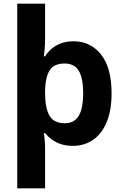

<svg xmlns="http://www.w3.org/2000/svg" viewBox="-20 -780 672 1040"><path d="M584.4 -274.5Q584.4 -181.7 557.5 -117.9Q530.6 -54.2 483.6 -22.1Q436.5 10 374.8 10Q337.7 10 309.2 0.4Q280.8 -9.2 259.9 -25Q239 -40.9 224.2 -58.8H217.6Q219.2 -50 220.7 -35.5Q222.2 -21.1 223.2 -6.5Q224.2 8.1 224.2 19.1V240H73.4V-760H224.2V-570.2Q224.2 -540.3 222 -514.8Q219.8 -489.2 217.6 -475H224.6Q238.8 -498 260.1 -516.2Q281.4 -534.4 310.8 -545.4Q340.3 -556.4 379 -556.4Q470.1 -556.4 527.3 -484.8Q584.4 -413.3 584.4 -274.5ZM430.6 -276.1Q430.6 -355.1 407.2 -395.6Q383.7 -436 329.9 -436Q272.9 -436 249.6 -399.8Q226.2 -363.5 224.2 -291.1V-275.1Q224.2 -196.2 247.6 -154.3Q270.9 -112.4 332.1 -112.4Q367.1 -112.4 388.8 -131.2Q410.5 -150 420.6 -186.8Q430.6 -223.5 430.6 -276.1Z"/></svg>

Font: Noto Sans Khmer UI
Style: Regular
Weight: 400
Designer: Danh Hong and the Monotype Design Team
Foundry: Monotype Imaging Inc.
Version: Version 2.002